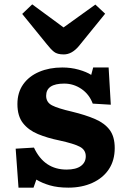

<svg xmlns="http://www.w3.org/2000/svg" viewBox="-20 -848 589 882"><path d="M65 14 52 -165 136 -170Q183 -69 286 -69Q329 -69 351.5 -85.5Q374 -102 374 -130Q374 -159 347.5 -173.5Q321 -188 252 -203Q198 -214 154.5 -232Q111 -250 85.5 -282.5Q60 -315 60 -370Q60 -423 86.5 -460.5Q113 -498 160 -518Q207 -538 266 -538Q306 -538 341.5 -528Q377 -518 399 -504L408 -538H479L489 -367L406 -372Q390 -415 354 -439.5Q318 -464 275 -464Q192 -464 192 -408Q192 -378 219 -364Q246 -350 311 -335Q373 -320 417 -301Q461 -282 484 -251Q507 -220 507 -168Q507 -111 480 -70.5Q453 -30 404.5 -8Q356 14 294 14Q245 14 209 3.5Q173 -7 147 -23L134 14ZM273 -598Q243 -598 228 -610Q213 -622 195 -645L82 -784L128 -828L272 -722L418 -827L463 -785L342 -636Q310 -598 273 -598Z"/></svg>

Font: Literata 7pt
Style: Bold
Weight: 700
Designer: Latin by Veronika Burian and Jose Scaglione. Greek by Irene Vlachou. Cyrillic by Vera Evstafieva.
Foundry: TypeTogether
Version: Version 3.002